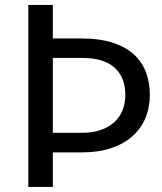

<svg xmlns="http://www.w3.org/2000/svg" viewBox="-20 -736 638 756"><path d="M303 -584.5Q371 -584.5 421.2 -568.8Q471.5 -553 504.5 -524Q537.5 -495 553.8 -454Q570 -413 570 -362.5Q570 -312.5 552.5 -271Q535 -229.5 501.2 -199.5Q467.5 -169.5 417.8 -152.8Q368 -136 303 -136H188V0H91.5V-716.5H188V-584.5ZM303 -213Q344.5 -213 376.2 -224Q408 -235 429.8 -254.8Q451.5 -274.5 462.5 -302Q473.5 -329.5 473.5 -362.5Q473.5 -431 431.2 -469.5Q389 -508 303 -508H188V-213Z"/></svg>

Font: Lato
Style: Regular
Weight: 400
Designer: Lukasz Dziedzic with Adam Twardoch and Botio Nikoltchev
Foundry: tyPoland Lukasz Dziedzic
Version: Version 2.010; 2014-09-01; http://www.latofonts.com/; ttfaut